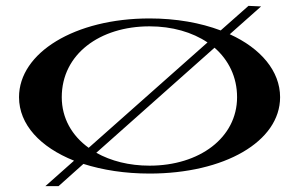

<svg xmlns="http://www.w3.org/2000/svg" viewBox="-20 -578 1022 656"><path d="M829 -558 734 -474C665 -500 582 -515 491 -515C236 -515 45 -398 45 -246C45 -152 118 -75 233 -29L135 58H180L265 -18C331 3 407 15 491 15C746 15 937 -94 937 -246C937 -335 871 -413 765 -461L872 -556ZM491 -12C421 -12 359 -28 309 -56L713 -415C761 -373 790 -315 790 -246C790 -107 661 -12 491 -12ZM191 -246C191 -393 321 -488 491 -488C568 -488 637 -468 689 -433L283 -73C226 -114 191 -174 191 -246Z"/></svg>

Font: Sprat Extended Medium
Style: Regular
Weight: 500
Width: 9
Designer: Ethan Nakache
Foundry: Collletttivo
Version: Version 2.000;Glyphs 3.2 (3217)